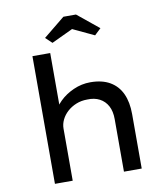

<svg xmlns="http://www.w3.org/2000/svg" viewBox="-98 -1013 959 1096"><g transform="rotate(-10 381.5 -465.5)"><path d="M131 0V-740H234V-401L208 -393Q219 -429 252 -461.5Q285 -494 332 -515Q379 -536 430 -536Q498 -536 543.5 -509.5Q589 -483 611.5 -434Q634 -385 634 -316V0H531V-305Q531 -350 514.5 -381Q498 -412 467.5 -428Q437 -444 396 -442Q361 -442 331.5 -430Q302 -418 280 -398Q258 -378 246 -353Q234 -328 234 -302V0H183Q165 0 152 0Q139 0 131 0ZM257 -795 220 -830 344 -931H417L541 -830L504 -795L366 -860H395Z"/></g></svg>

Font: Lexend Exa
Style: Regular
Weight: 400
Designer: Bonnie Shaver-Troup, Thomas Jockin
Foundry: Lexend
Version: Version 1.007